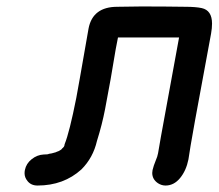

<svg xmlns="http://www.w3.org/2000/svg" viewBox="-20 -564 676 594"><path d="M492 10Q480 10 469 3Q451 -9 451 -29Q451 -33 452 -38Q455 -51 462 -68Q467 -79 469 -90L478 -142L534 -448H345L338 -412Q323 -319 305 -226Q296 -179 280 -128Q268 -76 232 -40Q177 10 96 10Q76 10 65 -4Q56 -15 56 -28Q56 -33 57 -38Q61 -58 78 -71.5Q95 -85 115 -86Q129 -86 131 -88Q140 -89 149 -92Q151 -92 157 -95Q159 -95 165 -98.5Q171 -102 171.5 -103.5Q172 -105 174 -106Q179 -111 179 -113Q179 -115 180 -118Q195 -155 216 -261Q222 -292 227 -322L254 -476Q267 -543 343 -543L417 -544Q490 -544 554 -543Q585 -543 604 -539Q636 -532 636 -491Q636 -477 633 -460Q569 -118 563 -71Q556 -36 537 -13Q518 10 492 10Z"/></svg>

Font: Bad Comic
Style: Italic
Weight: 400
Italic angle: -11°
Designer: GGBotNet
Foundry: GGBotNet
Version: 0.95